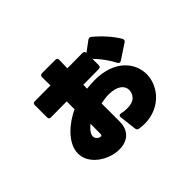

<svg xmlns="http://www.w3.org/2000/svg" viewBox="-137 -949 1273 1273"><g transform="rotate(-45 500.0 -312.5)"><path d="M548 42C565 45 581 46 598 46C671 46 739 18 787 -38C822 -80 840 -129 840 -178C840 -288 750 -394 568 -394C544 -394 519 -392 492 -389L493 -425L638 -426C651 -426 657 -433 657 -445V-504C696 -464 731 -416 755 -369C759 -361 764 -358 770 -358C773 -358 776 -359 780 -361L885 -430C895 -436 897 -445 892 -456C862 -509 808 -568 755 -612C751 -616 746 -617 741 -617C737 -617 733 -616 729 -613L657 -560C656 -572 650 -578 638 -578L495 -577C496 -603 496 -629 497 -654C497 -667 490 -673 478 -673H354C342 -673 335 -667 335 -654C335 -629 335 -603 336 -576L188 -575C176 -575 170 -569 170 -556V-442C170 -430 176 -424 189 -424L337 -425C337 -400 337 -375 337 -351C254 -314 145 -227 145 -127C145 -25 261 48 359 48C430 48 491 10 491 -83C491 -138 491 -195 491 -252C520 -258 546 -261 567 -261C651 -261 684 -223 684 -185C684 -166 676 -146 661 -131C647 -117 621 -108 587 -108C572 -108 555 -110 537 -114C523 -117 514 -111 516 -97L530 22C531 33 537 40 548 42ZM344 -208C344 -172 343 -139 343 -111C343 -103 338 -100 332 -100C317 -100 295 -116 295 -139C295 -164 325 -195 344 -208Z"/></g></svg>

Font: LINE Seed JP_OTF ExtraBold
Style: Regular
Weight: 800
Designer: LY Corporation & Fontrix & Fontworks
Version: Version 1.013